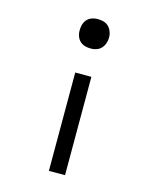

<svg xmlns="http://www.w3.org/2000/svg" viewBox="-112 -605 724 896"><g transform="rotate(15 250.0 -156.5)"><path d="M211 215V-260H289V215ZM250 -387Q241 -387 232.5 -388.5Q224 -390 215.5 -393.5Q207 -397 200.5 -403Q194 -409 189.5 -416.5Q185 -424 182.5 -434Q180 -444 180 -450V-457Q180 -466 181.5 -475Q183 -484 186.5 -492Q190 -500 196 -507Q202 -514 209.5 -518.5Q217 -523 227 -525.5Q237 -528 243 -528H250Q259 -528 268 -526.5Q277 -525 285 -521.5Q293 -518 299.5 -512Q306 -506 310.5 -498.5Q315 -491 318 -481Q321 -471 321 -465V-457Q321 -448 319 -439.5Q317 -431 313.5 -423Q310 -415 304 -408Q298 -401 290.5 -396.5Q283 -392 273 -389.5Q263 -387 257 -387Z"/></g></svg>

Font: Iosevka MaddieWtf
Style: Regular
Weight: 400
Monospace: yes
Designer: Belleve Invis
Foundry: Belleve Invis
Version: Version 31.3.0; ttfautohint (v1.8.3)